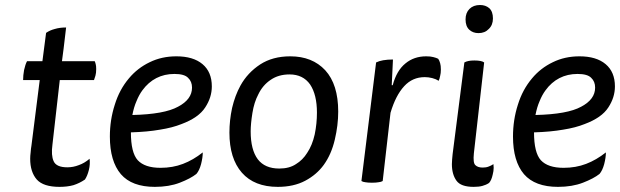

<svg xmlns="http://www.w3.org/2000/svg" viewBox="-20 -727 2477 767"><path d="M87.9 -482.4Q81.1 -469.7 76.2 -447.3Q72.3 -425.8 72.3 -407.2Q94.7 -407.2 138.7 -407.2Q130.9 -341.8 105.5 -144.5Q103.5 -133.8 102.5 -119.1Q100.6 -104.5 100.6 -92.8Q100.6 -40 127 -9.8Q153.3 19.5 217.8 19.5Q249 19.5 273.4 12.7Q297.9 4.9 319.3 -9.8Q329.1 -24.4 335 -47.9Q340.8 -71.3 337.9 -92.8Q317.4 -75.2 294.9 -67.4Q272.5 -58.6 249 -58.6Q205.1 -58.6 194.3 -83Q183.6 -106.4 189.5 -149.4Q199.2 -235.4 218.8 -407.2Q252.9 -407.2 355.5 -407.2Q358.4 -414.1 361.3 -424.8Q364.3 -435.5 364.3 -451.2Q364.3 -463.9 362.3 -470.7Q360.4 -478.5 358.4 -482.4Q314.5 -482.4 227.5 -482.4Q232.4 -515.6 244.1 -617.2Q218.8 -617.2 199.2 -611.3Q179.7 -606.4 164.1 -595.7Q159.2 -557.6 149.4 -482.4Q133.8 -482.4 87.9 -482.4Z M826.2 -381.8Q826.2 -439.5 789.1 -470.7Q752 -502 684.6 -502Q626 -502 578.1 -478.5Q529.3 -455.1 495.1 -414.1Q457 -369.1 438.5 -308.6Q418.9 -248 418.9 -181.6Q418.9 -83 462.9 -31.2Q506.8 19.5 598.6 19.5Q655.3 19.5 698.2 2.9Q741.2 -13.7 764.6 -32.2Q776.4 -45.9 783.2 -71.3Q790 -97.7 790 -118.2Q752 -87.9 710.9 -72.3Q669.9 -56.6 621.1 -56.6Q558.6 -56.6 530.3 -86.9Q502.9 -117.2 502.9 -198.2Q569.3 -200.2 619.1 -209Q668.9 -216.8 705.1 -231.4Q773.4 -256.8 799.8 -297.9Q826.2 -337.9 826.2 -381.8ZM508.8 -267.6Q514.6 -298.8 525.4 -323.2Q535.2 -347.7 548.8 -366.2Q572.3 -398.4 604.5 -415Q636.7 -431.6 676.8 -431.6Q716.8 -431.6 731.4 -416Q747.1 -401.4 747.1 -377Q747.1 -330.1 691.4 -300.8Q636.7 -270.5 508.8 -267.6Z M1139.6 -502Q1069.3 -502 1019.5 -469.7Q968.8 -436.5 940.4 -384.8Q918.9 -345.7 907.2 -295.9Q896.5 -246.1 896.5 -197.3Q896.5 -93.8 946.3 -37.1Q996.1 19.5 1089.8 19.5Q1153.3 19.5 1199.2 -4.9Q1245.1 -29.3 1273.4 -68.4Q1303.7 -110.4 1317.4 -168.9Q1331.1 -226.6 1331.1 -281.2Q1331.1 -389.6 1279.3 -446.3Q1227.5 -502 1139.6 -502ZM1136.7 -429.7Q1190.4 -429.7 1218.8 -389.6Q1246.1 -348.6 1246.1 -277.3Q1246.1 -233.4 1237.3 -190.4Q1227.5 -146.5 1207 -116.2Q1189.5 -87.9 1162.1 -71.3Q1135.7 -53.7 1095.7 -53.7Q1038.1 -53.7 1009.8 -90.8Q981.4 -128.9 981.4 -202.1Q981.4 -232.4 988.3 -275.4Q995.1 -318.4 1011.7 -349.6Q1029.3 -386.7 1061.5 -408.2Q1092.8 -429.7 1136.7 -429.7Z M1549.8 -489.3Q1528.3 -489.3 1510.7 -486.3Q1494.1 -483.4 1482.4 -477.5Q1462.9 -320.3 1423.8 -3.9Q1429.7 0 1439.5 1Q1449.2 2.9 1465.8 2.9Q1482.4 2.9 1492.2 1Q1502.9 0 1508.8 -3.9Q1519.5 -94.7 1540 -276.4Q1560.5 -345.7 1594.7 -382.8Q1627.9 -418.9 1676.8 -418.9Q1691.4 -418.9 1707 -415Q1721.7 -411.1 1732.4 -404.3Q1736.3 -412.1 1738.3 -423.8Q1741.2 -434.6 1741.2 -449.2Q1741.2 -464.8 1738.3 -474.6Q1735.4 -485.4 1730.5 -492.2Q1722.7 -496.1 1710.9 -499Q1700.2 -502 1682.6 -502Q1633.8 -502 1599.6 -473.6Q1564.5 -445.3 1548.8 -386.7Q1547.9 -386.7 1544.9 -386.7Q1545.9 -412.1 1549.8 -489.3Z M1914.1 -477.5Q1909.2 -481.4 1899.4 -483.4Q1889.6 -485.4 1875 -485.4Q1860.4 -485.4 1851.6 -483.4Q1841.8 -481.4 1835 -477.5Q1819.3 -355.5 1788.1 -111.3Q1787.1 -100.6 1786.1 -89.8Q1785.2 -80.1 1785.2 -71.3Q1785.2 -30.3 1803.7 -4.9Q1821.3 19.5 1872.1 19.5Q1893.6 19.5 1907.2 15.6Q1921.9 11.7 1933.6 3.9Q1943.4 -6.8 1948.2 -29.3Q1952.1 -43.9 1952.1 -56.6Q1952.1 -64.5 1951.2 -71.3Q1942.4 -65.4 1931.6 -61.5Q1921.9 -57.6 1908.2 -57.6Q1888.7 -57.6 1878.9 -67.4Q1869.1 -76.2 1873 -114.3Q1886.7 -235.4 1914.1 -477.5ZM1897.5 -707Q1871.1 -707 1855.5 -691.4Q1839.8 -675.8 1839.8 -649.4Q1839.8 -622.1 1854.5 -608.4Q1869.1 -594.7 1891.6 -594.7Q1917 -594.7 1932.6 -611.3Q1949.2 -627 1949.2 -653.3Q1949.2 -680.7 1934.6 -694.3Q1919.9 -707 1897.5 -707Z M2436.5 -381.8Q2436.5 -439.5 2399.4 -470.7Q2362.3 -502 2294.9 -502Q2236.3 -502 2188.5 -478.5Q2139.6 -455.1 2105.5 -414.1Q2067.4 -369.1 2048.8 -308.6Q2029.3 -248 2029.3 -181.6Q2029.3 -83 2073.2 -31.2Q2117.2 19.5 2209 19.5Q2265.6 19.5 2308.6 2.9Q2351.6 -13.7 2375 -32.2Q2386.7 -45.9 2393.6 -71.3Q2400.4 -97.7 2400.4 -118.2Q2362.3 -87.9 2321.3 -72.3Q2280.3 -56.6 2231.4 -56.6Q2168.9 -56.6 2140.6 -86.9Q2113.3 -117.2 2113.3 -198.2Q2179.7 -200.2 2229.5 -209Q2279.3 -216.8 2315.4 -231.4Q2383.8 -256.8 2410.2 -297.9Q2436.5 -337.9 2436.5 -381.8ZM2119.1 -267.6Q2125 -298.8 2135.7 -323.2Q2145.5 -347.7 2159.2 -366.2Q2182.6 -398.4 2214.8 -415Q2247.1 -431.6 2287.1 -431.6Q2327.1 -431.6 2341.8 -416Q2357.4 -401.4 2357.4 -377Q2357.4 -330.1 2301.8 -300.8Q2247.1 -270.5 2119.1 -267.6Z"/></svg>

Font: cl
Style: Italic
Weight: 400
Designer: Mitja Miklavcic
Version: Version 7.504; 2011; Build 1022